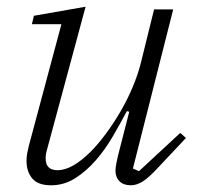

<svg xmlns="http://www.w3.org/2000/svg" viewBox="-20 -540 590 572"><path d="M132 12Q93 12 76 -8.5Q59 -29 59 -61Q59 -72 61 -83Q63 -94 66 -106L163 -468H75L81 -493L235 -520L120 -94Q116 -81 116 -68Q116 -33 151 -33Q174 -33 199 -47.5Q224 -62 250 -88Q272 -110 295 -141Q318 -172 338.5 -207Q359 -242 375 -280Q391 -318 400 -354L439 -512H496L376 -38L394 -30L517 -144L534 -129L456 -46Q424 -11 405.5 0.5Q387 12 370 12Q348 12 336 0Q324 -12 324 -32Q324 -40 326.5 -52.5Q329 -65 331 -74L365 -207L358 -209Q339 -173 316 -133.5Q293 -94 265 -62Q237 -30 204 -9Q171 12 132 12Z"/></svg>

Font: IBM Plex Serif Light
Style: Italic
Weight: 300
Italic angle: -14°
Designer: Mike Abbink, Paul van der Laan, Pieter van Rosmalen
Foundry: Bold Monday
Version: Version 3.001